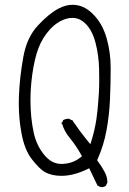

<svg xmlns="http://www.w3.org/2000/svg" viewBox="-20 -733 540 803"><path d="M236.8 -47.4Q195.3 -47.4 163.8 -86.7Q132.3 -126 121.1 -177.7Q107.4 -240.7 107.4 -314Q107.4 -365.2 114.7 -419.9Q124 -486.8 140.4 -530.5Q156.7 -574.2 188 -608.9Q220.2 -644.5 260.3 -655.3Q271.5 -658.2 282.7 -658.2Q322.3 -658.2 351.6 -617.7Q370.1 -591.8 379.9 -552.7Q393.1 -501 394.5 -443.4Q395 -426.3 395 -398.2Q395 -370.1 393.6 -345.5Q392.1 -320.8 391.1 -310.3Q390.1 -299.8 389.4 -290Q388.7 -280.3 387.7 -271Q385.7 -252 383.3 -235.4Q377 -193.4 365.2 -153.3L357.9 -129.9L342.3 -148.9Q315.4 -181.6 283.2 -229L269 -235.8Q267.6 -236.3 266.1 -236.3Q253.9 -236.3 244.6 -230.5L238.8 -218.3Q248 -185.1 270.5 -157.7Q296.9 -125.5 317.4 -89.4L322.8 -79.6L313.5 -72.3Q283.2 -49.3 241.2 -47.4Q239.3 -47.4 236.8 -47.4ZM400.9 49.3Q402.3 49.8 405.5 49.8Q408.7 49.8 413.3 48.6Q418 47.4 422.4 44.4L429.2 30.3Q428.7 5.9 418 -13.2Q405.8 -36.1 390.6 -56.6L386.2 -63L389.2 -69.8Q414.1 -126 425.5 -188.2Q437 -250.5 439.9 -315.9Q442.9 -381.3 442.9 -448Q442.9 -514.6 425.8 -573.7Q408.2 -634.8 369.6 -673.3Q336.4 -706.5 300.8 -711.4Q293 -712.9 283.2 -712.9Q254.9 -712.9 225.1 -697.3Q185.5 -676.8 138.7 -626.5Q92.3 -577.1 77.6 -495.1Q62 -409.7 59.1 -328.6Q58.6 -314.5 58.6 -300.3Q58.6 -235.4 69.8 -176.3Q82.5 -106 113.8 -66.4Q145.5 -25.9 167.5 -13.7Q195.8 2.4 236.8 2.4Q285.6 2.4 340.8 -23.4L353 -29.3Q373 13.7 387.7 43ZM238.8 -218.3 236.3 -213.9 237.3 -223.1Q237.8 -220.7 238.8 -218.3ZM244.6 -230.5Q243.7 -229.5 242.2 -228.5L246.1 -233.4ZM269 -235.8 266.6 -237.3 271.5 -235.8Q270 -235.8 269 -235.8ZM283.2 -229Q282.2 -230.5 281.2 -231.9L286.1 -227.5Z"/></svg>

Font: NaikaiFont
Style: ExtraLight
Weight: 200
Version: Version 1.89